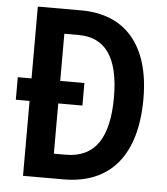

<svg xmlns="http://www.w3.org/2000/svg" viewBox="-52 -760 704 807"><g transform="rotate(5 300.5 -357.0)"><path d="M259 -714H75V-411H17V-316H75V0H246C442 0 551 -127 551 -367C551 -593 443 -714 259 -714ZM257 -610C367 -610 427 -532 427 -362C427 -190 369 -104 246 -104H196V-316H298V-411H196V-610Z"/></g></svg>

Font: Noto Sans Thai Cond SemBd
Style: Regular
Weight: 600
Width: 3
Designer: Monotype Design Team
Foundry: Monotype Imaging Inc.
Version: Version 2.002